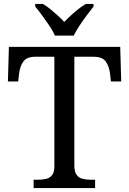

<svg xmlns="http://www.w3.org/2000/svg" viewBox="-20 -951 653 971"><path d="M150 0V-42H173Q195 -42 213.5 -46.5Q232 -51 243.5 -65.5Q255 -80 255 -109V-664H159Q115 -664 98 -639.5Q81 -615 77 -582L72 -539H20L25 -714H588L593 -539H541L536 -582Q532 -615 515 -639.5Q498 -664 453 -664H356V-114Q356 -83 367 -67.5Q378 -52 397 -47Q416 -42 438 -42H461V0ZM258 -771Q248 -794 230 -820.5Q212 -847 193 -873Q174 -899 158 -918V-931H197Q216 -920 235 -904.5Q254 -889 272 -872.5Q290 -856 305 -840Q320 -856 338 -872.5Q356 -889 375.5 -904.5Q395 -920 414 -931H453V-918Q438 -899 418.5 -873Q399 -847 381.5 -820.5Q364 -794 353 -771Z"/></svg>

Font: Noto Serif Gurmukhi
Style: Regular
Weight: 400
Designer: Vaibhav Singh and the Monotype Design Team
Foundry: Monotype Imaging Inc.
Version: Version 2.003